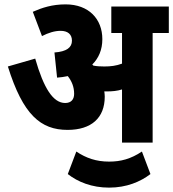

<svg xmlns="http://www.w3.org/2000/svg" viewBox="-20 -652 792 878"><path d="M459 -210C459 -218 458 -226 457 -234C462 -234 466 -234 470 -234C493 -234 516 -236 538 -243V0H678V-501H752V-622H489V-501H538V-361C511 -351 486 -348 457 -348C438 -348 422 -349 407 -352C405 -354 403 -356 402 -357C431 -386 448 -424 448 -473C448 -565 386 -632 280 -632C219 -632 173 -617 130 -598L172 -487C201 -502 230 -511 257 -511C290 -511 309 -495 309 -466C309 -435 285 -416 229 -412L241 -297C258 -298 275 -301 290 -304C308 -281 319 -255 319 -223C319 -198 306 -181 278 -181C223 -181 180 -248 141 -384L16 -348C85 -127 166 -58 289 -58C398 -58 459 -113 459 -210ZM479 206C559 206 622 179 668 144L629 41C578 75 532 87 479 87C420 87 374 71 329 41L290 144C336 180 400 206 479 206Z"/></svg>

Font: Noto Sans Devanagari UI Condensed ExtraBold
Style: Regular
Weight: 800
Width: 3
Designer: Jelle Bosma - Monotype Design Team
Foundry: Monotype Imaging Inc.
Version: Version 2.004